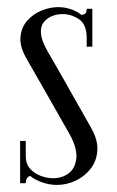

<svg xmlns="http://www.w3.org/2000/svg" viewBox="-20 -520 332 545"><path d="M242.1 -403H226.1V-411.1Q226.1 -450.8 204.3 -465.4Q182.5 -480 158 -480Q141.5 -480 126.9 -474Q112.4 -468 103.4 -455.9Q94.5 -443.8 96.3 -424.3Q98.1 -404.9 113.4 -377.4Q130.2 -348.4 148.6 -316.2Q166.9 -284.1 184.4 -252.9Q202 -221.6 216.6 -196.2Q231.1 -170.8 239.8 -154.9Q258.2 -122 256.3 -92.8Q254.4 -63.6 237.8 -41.8Q221.1 -20 195.6 -7.6Q170 4.9 141.2 4.9Q117.6 4.9 93.7 -4.5Q69.8 -13.9 53.4 -32.2Q37.1 -50.5 37.1 -77.1V-92H53.1V-77.1Q53.1 -54.9 65.4 -41.1Q77.8 -27.4 95.6 -20.8Q113.5 -14.1 130.4 -14.1Q157.1 -14.1 175.9 -28.9Q194.8 -43.8 196.8 -73.3Q198.8 -102.9 174.2 -145.1Q164.1 -162.4 150.2 -187.2Q136.4 -212.1 119.8 -240.8Q103.2 -269.4 87.2 -297.7Q71.1 -326 56.9 -350.8Q35.8 -386.4 38 -413.9Q40.2 -441.5 56.8 -460.8Q73.4 -480 97.6 -489.9Q121.8 -499.8 145.5 -499.8Q168.8 -499.8 190.8 -490.1Q212.9 -480.5 227.5 -460.9Q242.1 -441.2 242.1 -410.8ZM226.1 -387.5V-446.6L205.5 -477Q214 -477 220.1 -480.1Q226.1 -483.2 226.1 -495H242.1V-387.5ZM53.1 -120V-47.1L71.5 -21.2Q61.5 -21.2 57.3 -15.1Q53.1 -9 53.1 0H37.1V-120Z"/></svg>

Font: Emberly Black
Style: Regular
Weight: 900
Designer: Rajesh Rajput
Foundry: Rajesh Rajput
Version: Version 1.000